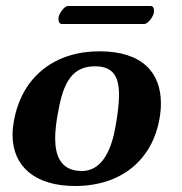

<svg xmlns="http://www.w3.org/2000/svg" viewBox="-20 -610 606 640"><path d="M460.3 -530C474.3 -530 490.7 -555 493 -568C494.4 -576 492.9 -590 482.9 -590H206.9C193.9 -590 177.5 -565 175.4 -553C173.8 -544 175.3 -530 186.3 -530ZM26 -205C23.3 -189.4 21.9 -174.6 21.9 -160.4C21.9 -53.9 98.5 10 230.1 10C383.1 10 487.2 -75.8 511.6 -214C514.7 -231.8 516.4 -249.1 516.4 -265.6C516.4 -366 456.4 -439 311.3 -439C168.3 -439 53.3 -360 26 -205ZM295.5 -389C354.4 -389 376.7 -358.7 376.7 -293.8C376.7 -265.1 372.4 -229.6 364.8 -187C344.6 -72 297.9 -40 252.9 -40C181.9 -40 163.9 -91.7 163.9 -149.1C163.9 -175.7 167.8 -203.6 172.1 -228C187.4 -315 209.5 -389 295.5 -389Z"/></svg>

Font: Linux Biolinum O 
Style: Bold Italic
Weight: 700
Designer: Philipp H. Poll
Foundry: Philipp H. Poll
Version: Version 1.3.2